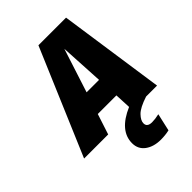

<svg xmlns="http://www.w3.org/2000/svg" viewBox="-332 -816 1189 1189"><g transform="rotate(-45 263.0 -221.0)"><path d="M351 106Q351 139 394 139Q421 139 456 131L430 246Q395 254 357 254Q294 254 254 224.5Q214 195 214 143Q214 34 360 -29L355 -135H192L148 0H-63L233 -696H475L576 0H480Q406 24 378.5 52.5Q351 81 351 106ZM347 -279 331 -567 238 -279Z"/></g></svg>

Font: FiraGO Heavy
Style: Italic
Weight: 900
Italic angle: -8°
Designer: bBox Type GmbH
Foundry: bBox Type GmbH
Version: Version 1.001